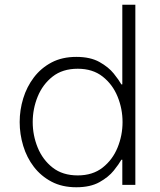

<svg xmlns="http://www.w3.org/2000/svg" viewBox="-20 -780 677 810"><path d="M302 10Q242 10 197.5 -13.5Q153 -37 123 -76Q93 -115 78 -164.5Q63 -214 63 -265Q63 -316 78 -365Q93 -414 123 -453.5Q153 -493 197.5 -516.5Q242 -540 302 -540Q361 -540 399.5 -518.5Q438 -497 460 -469.5Q482 -442 492 -424H496V-760H551V0H496V-106H492Q482 -88 460 -60.5Q438 -33 399.5 -11.5Q361 10 302 10ZM308 -40Q371 -40 413 -73Q455 -106 476 -157.5Q497 -209 497 -265Q497 -321 476 -372.5Q455 -424 413 -457Q371 -490 308 -490Q244 -490 202 -457Q160 -424 139 -372.5Q118 -321 118 -265Q118 -209 139 -157.5Q160 -106 202 -73Q244 -40 308 -40Z"/></svg>

Font: Be Vietnam Pro ExtraLight
Style: Regular
Weight: 200
Designer: Lam Bao, Tony Le, Vietanh Nguyen
Foundry: Yellow Type Foundry
Version: Version 1.002; ttfautohint (v1.8.3)